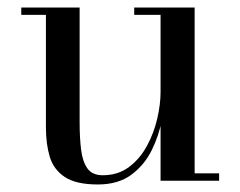

<svg xmlns="http://www.w3.org/2000/svg" viewBox="-20 -480 638 510"><path d="M240 10Q182 10 152.2 -9.8Q122.5 -29.5 112.2 -63.5Q102 -97.5 102 -141V-440.5H36.5V-460H191.5V-155.5Q191.5 -113.5 195.5 -81.8Q199.5 -50 212.5 -32.2Q225.5 -14.5 253 -14.5Q293.5 -14.5 322.8 -36.5Q352 -58.5 370.5 -92.8Q389 -127 397.8 -165.2Q406.5 -203.5 406.5 -235.5L418 -238Q418 -205 410.2 -162.8Q402.5 -120.5 383 -81Q363.5 -41.5 328.8 -15.8Q294 10 240 10ZM406.5 0V-440.5H336.5V-460H497V-19.5H562V0Z"/></svg>

Font: Bodoni Moda 11pt
Style: Regular
Weight: 400
Version: Version 2.004